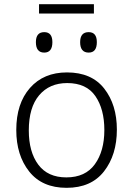

<svg xmlns="http://www.w3.org/2000/svg" viewBox="-20 -890 640 920"><path d="M430 -825V-870H167V-825ZM444 -688Q444 -736 405 -736Q364 -736 364 -688Q364 -638 405 -638Q444 -638 444 -688ZM231 -688Q231 -736 192 -736Q152 -736 152 -688Q152 -638 192 -638Q231 -638 231 -688ZM540 -269Q540 -388 479.5 -465.5Q419 -543 301 -543Q189 -543 123.5 -468.5Q58 -394 58 -267Q58 -146 120 -68Q182 10 299 10Q417 10 478.5 -69Q540 -148 540 -269ZM118 -265Q118 -375 167.5 -433.5Q217 -492 302 -492Q394 -492 437 -429.5Q480 -367 480 -267Q480 -166 434.5 -103Q389 -40 298 -40Q209 -40 163.5 -101Q118 -162 118 -265Z"/></svg>

Font: Noto Sans Mono UI Light
Style: Regular
Weight: 300
Designer: Monotype Design team
Foundry: Monotype Imaging Inc.
Version: 1.000